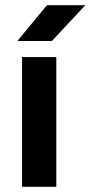

<svg xmlns="http://www.w3.org/2000/svg" viewBox="-20 -720 349 740"><path d="M65 0H197V-500H65ZM47 -562H180L309 -700H161Z"/></svg>

Font: HB Figtree Prototype
Style: Bold
Weight: 700
Designer: Alfredo Marco Pradil
Foundry: Hanken Design Co.®
Version: Version 1.002;Glyphs 3.2 (3228)